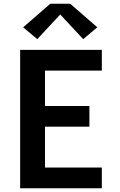

<svg xmlns="http://www.w3.org/2000/svg" viewBox="-20 -1000 640 1020"><path d="M87 0V-735H521V-625H219V-437H455V-327H219V-110H521V0ZM178 -792 103 -855 247 -980H353L497 -855L422 -792L300 -923Z"/></svg>

Font: Iosevka SS04 XBd Ex
Style: Regular
Weight: 800
Width: 7
Monospace: yes
Designer: Belleve Invis
Foundry: Belleve Invis
Version: Version 19.0.0; ttfautohint (v1.8.4)